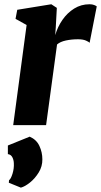

<svg xmlns="http://www.w3.org/2000/svg" viewBox="-20 -588 474 902"><path d="M239.5 -423Q250.5 -461.5 273.2 -494.5Q296 -527.5 328.5 -547.8Q361 -568 400.5 -568Q413.5 -568 422.2 -564.5Q431 -561 434.5 -558L401 -387Q398 -391 384 -397.2Q370 -403.5 346.5 -403.5Q316.5 -403.5 289.5 -397.8Q262.5 -392 248 -379L196.5 0H42L105 -470.5L53 -499.5L61 -542L221 -568L247 -551L242 -459.5ZM21.5 270.5 22.5 258.5Q31 253 38.8 228Q46.5 203 45 178.5Q44.5 163.5 38 150.8Q31.5 138 17 136V95.5L119.5 54Q151.5 68 165.2 97.8Q179 127.5 179 160.5Q179.5 193.5 162 222Q144.5 250.5 120.8 269.5Q97 288.5 78 293.5Z"/></svg>

Font: Merriweather Black
Style: Italic
Weight: 900
Italic angle: -7.8°
Designer: Eben Sorkin
Foundry: Eben Sorkin
Version: Version 2.200;gftools[0.9.31]